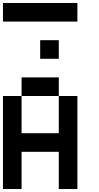

<svg xmlns="http://www.w3.org/2000/svg" viewBox="-20 -1270 665 1290"><path d="M0 0V-625H125V-375H375V-625H500V0H375V-250H125V0ZM0 -1125V-1250H500V-1125ZM125 -625V-750H375V-625ZM250 -875V-1000H375V-875Z"/></svg>

Font: Galmuri7 Regular
Style: Regular
Weight: 400
Designer: Lee Minseo (quiple)
Version: Version 2.399;hotconv 1.1.1;makeotfexe 2.6.0 DEVELOPMENT